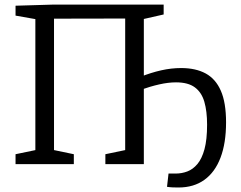

<svg xmlns="http://www.w3.org/2000/svg" viewBox="-20 -718 1056 840"><path d="M609.3 -342.3V0H441V-43.3L540.3 -64L527.7 -45.7V-657.3L542.3 -637L202 -636.3L216.3 -657.7V-45.7L203.7 -64L303 -43.3V0H48V-43.3L147.7 -64L134.7 -45.7V-650.7L150 -631.7L48 -649.7V-693L216.3 -698H696V-654.7L596 -632L609.3 -651V-372.7L593 -381.3Q640.7 -400.3 685 -410.3Q729.3 -420.3 772.7 -420.3Q836.3 -420.3 880 -396.5Q923.7 -372.7 946.3 -320.7Q969 -268.7 969 -182.7Q969 -92 944.8 -28.3Q920.7 35.3 874.2 68.8Q827.7 102.3 761 102.3Q747 102.3 735.2 101.8Q723.3 101.3 710.7 99.3L717.3 41.3H748.7Q775.3 41.3 799.8 32Q824.3 22.7 843.8 -0.5Q863.3 -23.7 874.7 -65.5Q886 -107.3 886 -172.7Q886 -231.3 874 -272.7Q862 -314 832.5 -335.8Q803 -357.7 750 -357.7Q716.3 -357.7 677 -348.8Q637.7 -340 593.7 -324.3Z"/></svg>

Font: Bitter Thin
Style: Regular
Weight: 100
Designer: Sol Matas, and Bitter project Authors
Foundry: Sol Matas
Version: Version 2.002